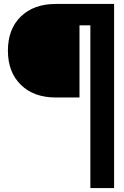

<svg xmlns="http://www.w3.org/2000/svg" viewBox="-20 -734 627 971"><path d="M557 217H437V-606H382V-241H262Q151 -241 85.5 -305Q20 -369 20 -478Q20 -587 85.5 -650.5Q151 -714 262 -714H557Z"/></svg>

Font: Non Bureau Medium
Style: Regular
Weight: 500
Designer: Jona Saucedo
Foundry: Non Foundry
Version: Version 1.000; ttfautohint (v1.8.4)